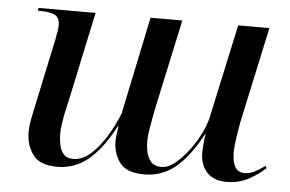

<svg xmlns="http://www.w3.org/2000/svg" viewBox="-44 -597 1008 668"><g transform="rotate(5 460.5 -263.0)"><path d="M769 10Q724 10 700 -16Q676 -42 676 -85Q676 -97 678 -118Q680 -139 682 -149H680Q639 -71 591.5 -31Q544 9 481 9Q420 9 396 -22.5Q372 -54 372 -97Q372 -108 374 -123Q376 -138 378 -149H375Q333 -69 285.5 -30Q238 9 177 9Q116 9 92 -24.5Q68 -58 68 -102Q68 -127 74.5 -157Q81 -187 86 -212L133 -433Q140 -467 140 -482Q140 -510 121.5 -518Q103 -526 74 -526H63L65 -536H264L198 -226Q194 -211 189.5 -189.5Q185 -168 181.5 -145.5Q178 -123 178 -107Q178 -87 182 -67.5Q186 -48 197.5 -35.5Q209 -23 230 -23Q263 -23 292.5 -50Q322 -77 346 -117Q370 -157 385 -196L456 -536H567L501 -230Q498 -215 493.5 -192Q489 -169 485.5 -146Q482 -123 482 -107Q482 -87 486.5 -67.5Q491 -48 503 -35Q515 -22 538 -22Q562 -22 586 -41.5Q610 -61 632 -90Q654 -119 669.5 -150.5Q685 -182 691 -207L762 -536H871L799 -202Q797 -190 793.5 -170Q790 -150 787.5 -129.5Q785 -109 785 -96Q785 -26 828 -26Q846 -26 863 -34.5Q880 -43 899 -57L904 -50Q881 -28 846.5 -9Q812 10 769 10Z"/></g></svg>

Font: Noto Serif Display Medium
Style: Italic
Weight: 500
Italic angle: -12°
Designer: Monotype Design Team
Foundry: Monotype Imaging Inc.
Version: Version 2.009